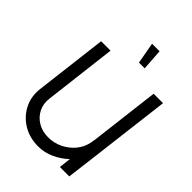

<svg xmlns="http://www.w3.org/2000/svg" viewBox="-258 -1018 1138 1138"><g transform="rotate(45 311.0 -449.0)"><path d="M488 -254H489L543 -700H622L567 -250Q566 -245 566 -241L536 0H457L466 -75Q428 -39 380 -17Q332 5 280 5Q207 5 151.5 -29Q96 -63 67.5 -120Q39 -177 48 -247L103 -700H182L127 -243Q121 -196 140 -158Q159 -120 196.5 -97.5Q234 -75 283 -75Q332 -75 375 -96Q418 -117 447 -152.5Q476 -188 485 -233ZM399 -769H351L327 -903H390Z"/></g></svg>

Font: Kulim Park
Style: Italic
Weight: 400
Italic angle: -8°
Designer: Noponies / Dale Sattler
Foundry: Noponies
Version: Version 1.000; ttfautohint (v1.8.3)